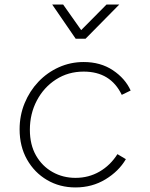

<svg xmlns="http://www.w3.org/2000/svg" viewBox="-20 -810 659 842"><path d="M311 12Q242 12 186.5 -20.5Q131 -53 98.5 -110.5Q66 -168 66 -243Q66 -304 88 -357.5Q110 -411 148.5 -451.5Q187 -492 238 -515Q289 -538 347 -538Q421 -538 475 -502Q529 -466 553 -413L514 -394Q465 -496 347 -496Q279 -496 225.5 -461.5Q172 -427 141.5 -369Q111 -311 111 -241Q111 -175 138 -128Q165 -81 210.5 -55.5Q256 -30 311 -30Q369 -30 416.5 -57.5Q464 -85 495 -134L532 -112Q501 -59 442.5 -23.5Q384 12 311 12ZM312 -640 209 -790H257L336 -678L447 -790H503L355 -640Z"/></svg>

Font: Plus Jakarta Sans ExtraLight
Style: Italic
Weight: 200
Italic angle: -8°
Designer: Gumpita Rahayu
Foundry: Tokotype
Version: Version 2.071; ttfautohint (v1.8.4.7-5d5b);gftools[0.9.29]